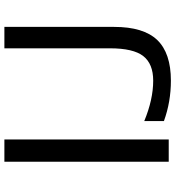

<svg xmlns="http://www.w3.org/2000/svg" viewBox="17 -789 784 858"><g transform="rotate(-90 409.0 -360.0)"><path d="M115.2 2V-732.4H214.8V2ZM622.1 -732.4H717.8V-242.2Q717.8 -110.4 659.2 -49.3Q600.6 11.7 477.5 11.7Q382.8 11.7 296.9 -19.5V-107.4Q393.6 -67.4 477.5 -67.4Q552.7 -67.4 587.4 -111.8Q622.1 -156.2 622.1 -260.7Z"/></g></svg>

Font: irohakakuC Regular
Style: Regular
Weight: 400
Designer: [Source Han Sans]
Ryoko NISHIZUKA Ë•øÂ°öÊ∂ºÂ≠ê (kana & ideographs); Paul D. Hunt (Latin, Greek & Cyrillic); Wenlong ZHAN
Version: Version 1.001.20160904